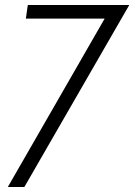

<svg xmlns="http://www.w3.org/2000/svg" viewBox="-20 -745 535 765"><path d="M495.1 -725.1 77.1 0H11.2L397 -670.9H83L90.8 -725.1Z"/></svg>

Font: Stilu Light
Style: Italic
Weight: 300
Italic angle: -10°
Designer: Genilson Lima Santos
Foundry: Genilson Lima Santos
Version: Version 1.200;PS 001.200;hotconv 1.0.88;makeotf.lib2.5.64775